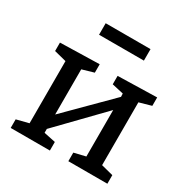

<svg xmlns="http://www.w3.org/2000/svg" viewBox="-168 -883 1000 1027"><g transform="rotate(30 332.5 -369.5)"><path d="M631 -533V-481L557 -460V-72L631 -53V0H390V-53L461 -70V-357L204 -92V-68L276 -53V0H34V-53L109 -72V-456L34 -475V-527L276 -533V-481L204 -460V-181L462 -439L461 -459L390 -475V-527ZM194 -739H471V-668H194Z"/></g></svg>

Font: Bitter Pro Medium
Style: Regular
Weight: 500
Designer: Sol Matas, and Bitter project Authors
Foundry: Sol Matas
Version: Version 1.010